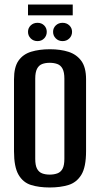

<svg xmlns="http://www.w3.org/2000/svg" viewBox="-20 -818 443 850"><path d="M200 12Q153 12 117.5 1Q82 -10 62 -44.5Q42 -79 42 -148V-467Q42 -521 62 -549.5Q82 -578 118 -589Q154 -600 201 -600Q248 -600 283.5 -588.5Q319 -577 340 -548.5Q361 -520 361 -467V-149Q361 -78 340 -44Q319 -10 283 1Q247 12 200 12ZM200 -45Q219 -45 234 -50.5Q249 -56 257 -71Q265 -86 265 -115V-470Q265 -498 257 -513.5Q249 -529 234 -534.5Q219 -540 200 -540Q181 -540 166.5 -534.5Q152 -529 144 -513.5Q136 -498 136 -470V-115Q136 -86 144 -71Q152 -56 166.5 -50.5Q181 -45 200 -45ZM146 -636Q128 -636 116 -648Q104 -660 104 -677Q104 -694 116 -705.5Q128 -717 146 -717Q164 -717 175.5 -705.5Q187 -694 187 -677Q187 -660 175.5 -648Q164 -636 146 -636ZM257 -636Q239 -636 227 -648Q215 -660 215 -677Q215 -694 227 -705.5Q239 -717 257 -717Q275 -717 287 -705.5Q299 -694 299 -677Q299 -660 287 -648Q275 -636 257 -636ZM104 -750V-798H302V-750Z"/></svg>

Font: Alumni Sans Thin SemiBold
Style: Regular
Weight: 600
Version: Version 1.018